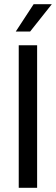

<svg xmlns="http://www.w3.org/2000/svg" viewBox="-20 -897 268 917"><path d="M123.8 -746.3H55.2L140.7 -877.1H227.6ZM69.5 0V-680.7H157.3V0Z"/></svg>

Font: Puralecka Narrow
Style: Regular
Weight: 400
Designer: Hector Gatti, Marcela Romero, Pablo Cosgaya and Nicolas Silva
Version: Version 1.004;PS 001.004;hotconv 1.0.70;makeotf.lib2.5.58329